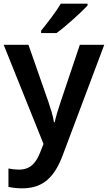

<svg xmlns="http://www.w3.org/2000/svg" viewBox="-20 -786 588 1046"><path d="M457 -756V-766H311C285 -721 234 -656 204 -619V-606H288C337 -641 423 -719 457 -756ZM0 -542 217 -2 199 44C178 98 147 138 85 138C62 138 40 135 26 132V232C44 236 68 240 101 240C220 240 279 173 322 59L548 -542H415L311 -233C298 -194 284 -150 278 -120H274C269 -155 256 -194 243 -233L135 -542Z"/></svg>

Font: Noto Sans Myanmar UI SemiBold
Style: Regular
Weight: 600
Designer: Monotype Design Team
Foundry: Monotype Imaging Inc.
Version: Version 2.103